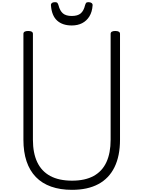

<svg xmlns="http://www.w3.org/2000/svg" viewBox="-20 -1740 1329 1779"><path d="M647 19Q538 19 453.5 -11Q369 -41 312 -100Q255 -159 226 -245.5Q197 -332 197 -445V-1426Q197 -1440 208 -1446.5Q219 -1453 241 -1453Q263 -1453 274 -1446.5Q285 -1440 285 -1426V-445Q285 -322 325 -237.5Q365 -153 445.5 -109.5Q526 -66 648 -66Q768 -66 847.5 -109.5Q927 -153 966 -237.5Q1005 -322 1005 -445V-1426Q1005 -1440 1016 -1446.5Q1027 -1453 1048 -1453Q1092 -1453 1092 -1426V-445Q1092 -295 1041 -191Q990 -87 891 -34Q792 19 647 19ZM645 -1504Q559 -1504 509 -1549.5Q459 -1595 452 -1691Q451 -1704 461 -1712Q471 -1720 490 -1720Q506 -1720 512 -1712.5Q518 -1705 522 -1691Q535 -1640 563 -1616Q591 -1592 645 -1592Q700 -1592 728 -1616Q756 -1640 768 -1691Q772 -1705 777.5 -1712.5Q783 -1720 799 -1720Q818 -1720 828.5 -1712Q839 -1704 838 -1691Q834 -1630 808.5 -1588.5Q783 -1547 741.5 -1525.5Q700 -1504 645 -1504Z"/></svg>

Font: Playwrite ID
Style: Regular
Weight: 400
Designer: Veronika Burian, José Scaglione
Foundry: TypeTogether
Version: Version 1.002